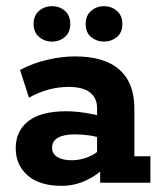

<svg xmlns="http://www.w3.org/2000/svg" viewBox="-20 -593 524 623"><path d="M180 10Q108 10 69.5 -24Q31 -58 31 -112Q31 -168 72 -200Q113 -232 195 -232Q223 -232 255.5 -227Q288 -222 312 -215L295 -203V-242Q295 -275 272 -293Q249 -311 203 -311Q169 -311 136.5 -302Q104 -293 74 -276L45 -366Q86 -388 133.5 -399Q181 -410 223 -410Q319 -410 367.5 -367Q416 -324 416 -241V-86H468V0H305V-66L323 -52Q295 -24 258 -7Q221 10 180 10ZM213 -73Q240 -73 266 -83.5Q292 -94 306 -110L295 -78V-171L312 -143Q290 -151 267 -154Q244 -157 222 -157Q187 -157 168 -146Q149 -135 149 -114Q149 -94 166 -83.5Q183 -73 213 -73ZM149 -458Q125 -458 107 -473Q89 -488 89 -515Q89 -543 107 -558Q125 -573 149 -573Q173 -573 190.5 -558Q208 -543 208 -515Q208 -488 190.5 -473Q173 -458 149 -458ZM317 -458Q294 -458 276 -472.5Q258 -487 258 -515Q258 -543 276 -558Q294 -573 317 -573Q341 -573 359 -558Q377 -543 377 -515Q377 -487 359 -472.5Q341 -458 317 -458Z"/></svg>

Font: Rokkitt
Style: Bold
Weight: 700
Designer: Vernon Adams
Foundry: Vernon Adams
Version: Version 3.103